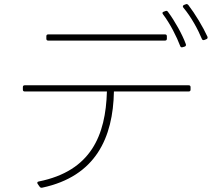

<svg xmlns="http://www.w3.org/2000/svg" viewBox="-20 -889 1040 932"><path d="M987 -711C965 -759 927 -822 894 -865C891 -868 888 -870 884 -869L873 -865C867 -862 866 -857 870 -852C908 -807 941 -746 960 -700C962 -695 966 -693 972 -695L982 -699C987 -701 989 -705 987 -711ZM867 -660 877 -663C882 -665 884 -669 882 -675C865 -722 828 -788 795 -832C792 -836 789 -837 785 -836L774 -832C768 -830 767 -825 771 -820C806 -774 838 -710 855 -665C857 -660 861 -658 867 -660ZM205 -713V-701C205 -695 208 -692 214 -692H781C787 -692 790 -695 790 -701V-713C790 -719 787 -722 781 -722H214C208 -722 205 -719 205 -713ZM100 -445H499C493 -232 422 -59 168 -8C161 -7 159 -2 163 4L173 18C176 22 180 23 185 22C444 -33 529 -220 533 -445H896C902 -445 905 -448 905 -454V-466C905 -472 902 -475 896 -475H100C94 -475 91 -472 91 -466V-454C91 -448 94 -445 100 -445Z"/></svg>

Font: LINE Seed JP_OTF Thin
Style: Regular
Weight: 250
Designer: LY Corporation & Fontrix & Fontworks
Version: Version 1.007